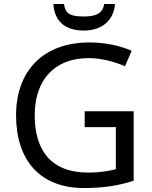

<svg xmlns="http://www.w3.org/2000/svg" viewBox="-20 -938 768 968"><path d="M560 -918H505C498 -866 456 -855 404 -855C343 -855 309 -863 303 -918H249C254 -836 303 -784 402 -784C498 -784 553 -838 560 -918ZM407 -377V-297H564V-85C528 -76 487 -68 424 -68C232 -68 155 -186 155 -357C155 -535 255 -645 426 -645C494 -645 559 -626 610 -604L644 -682C583 -708 511 -724 431 -724C197 -724 61 -580 61 -357C61 -131 181 10 403 10C503 10 577 -2 654 -27V-377Z"/></svg>

Font: Noto Sans Inscriptional Parthian
Style: Regular
Weight: 400
Designer: Monotype Design Team
Foundry: Monotype Imaging Inc.
Version: Version 2.003